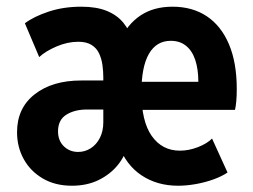

<svg xmlns="http://www.w3.org/2000/svg" viewBox="-20 -561 775 588"><path d="M200.2 7.8Q148.9 7.8 111.1 -14.4Q73.2 -36.6 52.7 -73.7Q32.2 -110.8 32.2 -156.2Q32.2 -230 86.2 -272.2Q140.1 -314.5 228.5 -314.5H318.8V-225.6H246.1Q208.5 -225.6 183.1 -209.7Q157.7 -193.8 157.7 -158.7Q157.7 -130.4 175.5 -113Q193.4 -95.7 219.2 -95.7Q240.2 -95.7 257.8 -106.9Q275.4 -118.2 285.9 -138.7Q296.4 -159.2 296.4 -187V-323.7Q296.4 -342.8 293.7 -362.1Q291 -381.3 283.4 -397.5Q275.9 -413.6 260.5 -423.3Q245.1 -433.1 219.7 -433.1Q186.5 -433.1 152.6 -418.5Q118.7 -403.8 100.1 -386.2L56.2 -489.7Q83.5 -510.3 128.9 -525.4Q174.3 -540.5 229 -540.5Q275.4 -540.5 307.1 -527.6Q338.9 -514.6 357.9 -491.2Q377 -467.8 386.2 -435.5H346.2Q370.1 -486.8 410.4 -513.7Q450.7 -540.5 508.3 -540.5Q569.3 -540.5 613.3 -511.2Q657.2 -481.9 681.2 -425.5Q705.1 -369.1 705.1 -288.6Q705.1 -266.6 703.6 -250.7Q702.1 -234.9 699.7 -224.6H388.7L388.2 -310.5H587.4Q587.4 -348.6 578.1 -377Q568.8 -405.3 549.8 -420.7Q530.8 -436 502.9 -436Q459 -436 436 -396Q413.1 -356 413.1 -278.3Q413.1 -189.5 444.8 -144.5Q476.6 -99.6 530.8 -99.6Q558.6 -99.6 586.2 -110.4Q613.8 -121.1 629.4 -136.7L676.8 -32.7Q659.7 -21 634 -11.7Q608.4 -2.4 579.8 2.7Q551.3 7.8 525.4 7.8Q461.4 7.8 413.6 -23.9Q365.7 -55.7 343.3 -117.2L371.6 -117.7Q363.8 -84 340.6 -55.4Q317.4 -26.9 281.7 -9.5Q246.1 7.8 200.2 7.8Z"/></svg>

Font: Reddit Sans Condensed
Style: Bold
Weight: 700
Designer: Stephen Hutchings
Foundry: Reddit
Version: Version 1.014